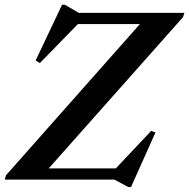

<svg xmlns="http://www.w3.org/2000/svg" viewBox="-38 -738 778 789"><path d="M719.5 -685 714 -667.5 144.5 -26 95 -46H438L583 -200L601 -194L500.5 30.5H489L432 0H-18.5L-13.5 -17.5L555 -659.5L629.5 -639H282L126 -479L108.5 -489.5L217 -718.5H228.5L286 -685Z"/></svg>

Font: Newsreader 36pt SemiBold
Style: Italic
Weight: 600
Italic angle: -17°
Designer: Hugues Gentile
Foundry: Production Type
Version: Version 1.003